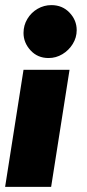

<svg xmlns="http://www.w3.org/2000/svg" viewBox="-31 -541 339 751"><path d="M-11 190 61 -268H241L169 190ZM159 -314Q116 -314 88.5 -344Q61 -374 61 -412Q61 -442 76 -467Q91 -492 116 -506.5Q141 -521 170 -521Q213 -521 241 -491.5Q269 -462 269 -423Q269 -394 253.5 -369Q238 -344 213 -329Q188 -314 159 -314Z"/></svg>

Font: MuseoModerno Black
Style: Italic
Weight: 900
Italic angle: -9°
Designer: Pablo Cosgaya, Héctor Gatti, Marcela Romero, and the Authors of The MuseoModerno Project.
Foundry: Omnibus-Type Team
Version: Version 1.003